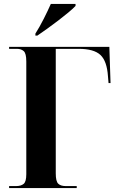

<svg xmlns="http://www.w3.org/2000/svg" viewBox="-20 -951 592 971"><path d="M26 0V-10H62Q86 -10 99.5 -21Q113 -32 113 -70V-640Q113 -681 100 -692.5Q87 -704 66 -704H26V-714H533L539 -531H529L526 -565Q521 -642 488 -673Q455 -704 378 -704H262V-74Q262 -34 274.5 -22Q287 -10 312 -10H368V0ZM159 -781Q180 -814 201 -855.5Q222 -897 237 -931H362V-921Q350 -908 326.5 -888.5Q303 -869 275 -847.5Q247 -826 219 -806Q191 -786 169 -771H159Z"/></svg>

Font: Noto Serif Display SemiCondensed
Style: Bold
Weight: 700
Width: 4
Designer: Monotype Design Team
Foundry: Monotype Imaging Inc.
Version: Version 2.009